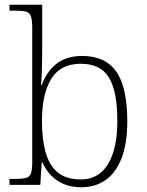

<svg xmlns="http://www.w3.org/2000/svg" viewBox="-20 -780 619 810"><path d="M322 10Q265 10 223 -17.5Q181 -45 159 -95H156L150 0H20V-25H38Q72 -25 88.5 -29Q105 -33 110.5 -48.5Q116 -64 116 -98V-659Q116 -695 110.5 -711Q105 -727 89.5 -731Q74 -735 46 -735H20V-760H158V-563Q158 -545 157.5 -519Q157 -493 156 -467Q155 -441 153 -421H156Q177 -479 219 -511.5Q261 -544 327 -544Q424 -544 470.5 -478Q517 -412 517 -267Q517 -175 493 -113Q469 -51 425.5 -20.5Q382 10 322 10ZM322 -23Q396 -23 435.5 -87.5Q475 -152 475 -270Q475 -395 439.5 -453Q404 -511 321 -511Q235 -511 196 -447Q157 -383 157 -269Q157 -192 172.5 -137Q188 -82 223.5 -52.5Q259 -23 322 -23Z"/></svg>

Font: Noto Serif Khmer ExtraLight
Style: Regular
Weight: 250
Version: Version 2.003